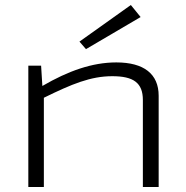

<svg xmlns="http://www.w3.org/2000/svg" viewBox="-20 -746 742 766"><path d="M323 -550 541 -678 502 -726 297 -580ZM444 -497C348 -497 252 -463 149 -403L144 -484H93V0H155V-356C267 -411 342 -442 428 -442C512 -442 550 -416 550 -347V0H613V-364C613 -451 554 -497 444 -497Z"/></svg>

Font: Exo 2 Light Expanded
Style: Regular
Weight: 300
Width: 7
Designer: Natanael Gama
Version: Version 1.001;PS 001.001;hotconv 1.0.70;makeotf.lib2.5.58329